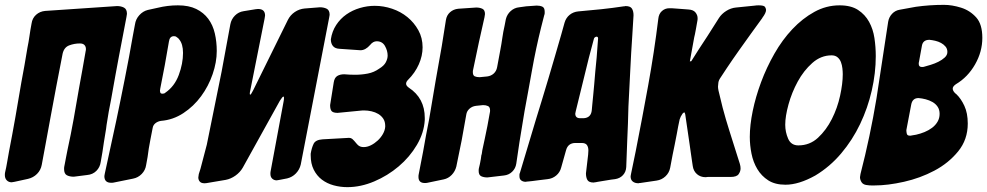

<svg xmlns="http://www.w3.org/2000/svg" viewBox="-55 -760 4067 791"><path d="M466 -690Q460 -658 451.5 -614Q443 -570 435 -528Q427 -486 421 -452.5Q415 -419 413 -408Q408 -379 403 -352Q398 -325 393 -300Q391 -286 388.5 -272.5Q386 -259 384 -245L382 -229Q380 -215 377.5 -201.5Q375 -188 373 -174Q370 -154 367 -133.5Q364 -113 360 -93Q357 -71 342 -56Q327 -41 304 -39L249 -32Q232 -32 220.5 -38Q209 -44 209 -64Q209 -71 210 -75Q212 -83 212 -85Q215 -100 217.5 -114Q220 -128 223 -142Q237 -206 248.5 -270Q260 -334 271 -399Q277 -431 284 -470.5Q291 -510 298 -550Q299 -553 299 -558Q299 -568 293 -574.5Q287 -581 274 -581Q251 -581 230 -573Q209 -565 203 -539Q190 -472 177 -404.5Q164 -337 153 -276Q142 -215 132.5 -164.5Q123 -114 117 -81Q113 -59 97.5 -43.5Q82 -28 60 -23L5 -11Q-5 -9 -7 -9Q-19 -9 -27 -17Q-35 -25 -35 -39Q-35 -46 -34 -50Q-29 -71 -25.5 -92.5Q-22 -114 -18 -135Q-4 -207 8.5 -278Q21 -349 33 -421Q40 -456 46 -492Q52 -528 58 -563Q63 -587 66.5 -612Q70 -637 75 -663Q78 -685 93.5 -699Q109 -713 131 -715L427 -735Q444 -735 456 -728.5Q468 -722 468 -703Q468 -700 466 -690Z M414 -8Q411 -7 403 -7Q375 -7 375 -34Q375 -35 375.5 -38Q376 -41 377 -46L424 -263Q432 -301 441 -345Q450 -389 459 -434.5Q468 -480 476.5 -525Q485 -570 492 -611L501 -659Q504 -681 519 -697.5Q534 -714 554 -719L595 -728Q636 -738 678 -738Q723 -738 753.5 -723Q784 -708 803 -682.5Q822 -657 830 -622.5Q838 -588 838 -550Q838 -504 821 -454.5Q804 -405 773.5 -363.5Q743 -322 700.5 -294Q658 -266 608 -262Q595 -260 585.5 -252.5Q576 -245 574 -233L565 -187Q561 -167 558 -148.5Q555 -130 553 -113L547 -80Q544 -59 529 -43.5Q514 -28 493 -24ZM605 -394V-392L604 -389Q604 -383 605.5 -378.5Q607 -374 615 -374Q622 -374 626 -378Q664 -404 681.5 -451Q699 -498 699 -542Q699 -579 683 -598Q680 -603 673 -607Q669 -611 662 -611Q644 -611 641 -589L624 -492Z M1184 -82Q1179 -61 1164 -45.5Q1149 -30 1128 -25L1097 -19Q1087 -17 1085 -17Q1074 -17 1066.5 -24Q1059 -31 1059 -44Q1059 -51 1060 -55L1113 -340Q1114 -345 1114.5 -349Q1115 -353 1115 -356Q1115 -361 1114 -361.5Q1113 -362 1112 -362Q1109 -362 1098 -345L945 -69Q934 -50 915 -36.5Q896 -23 875 -19L798 -6Q794 -5 787 -5Q774 -5 768 -12Q762 -19 762 -29Q762 -33 764 -43L771 -65L797 -164L858 -465L894 -660Q898 -681 913 -696Q928 -711 949 -714L998 -722Q1002 -723 1008 -723Q1037 -723 1037 -696Q1037 -693 1035 -683L977 -392Q974 -380 974 -374Q974 -372 974.5 -371.5Q975 -371 975 -370Q975 -370 976 -370Q979 -370 988 -388L1131 -678Q1141 -698 1159.5 -710.5Q1178 -723 1200 -725L1263 -730Q1279 -730 1291 -724Q1303 -718 1303 -699Q1303 -697 1301 -687Z M1629 -399Q1695 -356 1695 -274V-266Q1692 -213 1662.5 -163Q1633 -113 1587.5 -74.5Q1542 -36 1486.5 -12.5Q1431 11 1376 11Q1347 11 1319.5 3.5Q1292 -4 1271 -20Q1250 -36 1237.5 -61Q1225 -86 1225 -120V-127Q1229 -151 1237 -167.5Q1245 -184 1274 -186L1381 -192H1384Q1391 -192 1396.5 -187.5Q1402 -183 1416 -166L1418 -164Q1427 -154 1443 -154Q1458 -154 1473 -161.5Q1488 -169 1501 -181Q1514 -193 1522.5 -208Q1531 -223 1532 -238V-241Q1532 -259 1524 -271Q1516 -283 1503.5 -290.5Q1491 -298 1475.5 -301.5Q1460 -305 1445 -305H1439L1336 -295Q1318 -295 1311.5 -302Q1305 -309 1305 -327L1320 -421Q1323 -440 1334.5 -447Q1346 -454 1363 -454Q1374 -453 1385.5 -452.5Q1397 -452 1408 -452Q1435 -452 1460.5 -457Q1486 -462 1507 -477Q1527 -489 1534.5 -503.5Q1542 -518 1542 -531Q1542 -551 1531 -570.5Q1520 -590 1497 -590Q1482 -590 1470 -575Q1451 -553 1430 -553L1343 -559Q1325 -560 1316.5 -570.5Q1308 -581 1308 -598Q1313 -631 1330 -657Q1347 -683 1372 -700.5Q1397 -718 1427.5 -727Q1458 -736 1489 -736Q1525 -736 1560.5 -724Q1596 -712 1623.5 -689.5Q1651 -667 1668.5 -635.5Q1686 -604 1686 -565Q1686 -530 1670.5 -495Q1655 -460 1626 -431Q1618 -423 1618 -415Q1618 -407 1629 -399Z M1706 -7Q1703 -6 1695 -6Q1669 -6 1669 -31Q1669 -39 1670 -42L1688 -135Q1694 -169 1700 -202Q1706 -235 1713 -269Q1727 -354 1739.5 -426Q1752 -498 1765 -570L1782 -677Q1785 -697 1799 -709.5Q1813 -722 1833 -724L1907 -729Q1921 -729 1932 -724Q1943 -719 1943 -702Q1943 -699 1941 -689L1918 -586L1894 -472Q1893 -470 1893 -463Q1893 -449 1901 -445.5Q1909 -442 1921 -442L1952 -445Q1968 -447 1979 -457Q1990 -467 1993 -483L2006 -553Q2011 -579 2014.5 -604Q2018 -629 2024 -655L2029 -681Q2034 -701 2049 -714.5Q2064 -728 2084 -730L2113 -734L2156 -737Q2170 -737 2179.5 -732.5Q2189 -728 2189 -712Q2189 -709 2189 -705.5Q2189 -702 2187 -697L2174 -646Q2164 -606 2154.5 -561.5Q2145 -517 2137 -472Q2129 -427 2121 -383.5Q2113 -340 2106 -302Q2101 -270 2095.5 -238Q2090 -206 2085 -174L2072 -86Q2069 -66 2055 -52.5Q2041 -39 2021 -37L1953 -29Q1938 -29 1927.5 -34Q1917 -39 1917 -56Q1917 -64 1918 -67L1922 -84Q1922 -86 1922.5 -87Q1923 -88 1923 -89L1925 -100V-101L1926 -104V-105L1928 -120Q1930 -125 1930.5 -130.5Q1931 -136 1932 -141Q1937 -165 1942.5 -190Q1948 -215 1953 -241L1963 -296Q1964 -298 1964 -305Q1964 -319 1955.5 -323Q1947 -327 1935 -327L1906 -324Q1890 -322 1879 -312Q1868 -302 1866 -288L1847 -182Q1842 -157 1837 -133Q1832 -109 1827 -84L1825 -74Q1820 -54 1806 -39.5Q1792 -25 1773 -21Z M2398 -9H2396L2391 -8Q2371 -8 2365 -18.5Q2359 -29 2359 -46L2368 -123L2369 -140Q2369 -154 2363 -162.5Q2357 -171 2341 -171H2316Q2285 -171 2277 -141L2257 -70Q2252 -50 2236.5 -37Q2221 -24 2201 -22L2193 -21Q2178 -19 2164 -17.5Q2150 -16 2137 -14L2118 -12H2116L2111 -11Q2100 -11 2092.5 -16.5Q2085 -22 2085 -34Q2085 -37 2085 -40.5Q2085 -44 2087 -48L2153 -268Q2164 -303 2177 -346Q2190 -389 2204 -435.5Q2218 -482 2231.5 -529Q2245 -576 2257 -617L2271 -667Q2277 -687 2292 -699Q2307 -711 2327 -713L2422 -722Q2469 -727 2515 -734H2517L2522 -735Q2542 -735 2548.5 -724.5Q2555 -714 2555 -697L2550 -615Q2545 -543 2541.5 -468.5Q2538 -394 2534 -321L2532 -251Q2531 -217 2529 -179L2525 -72Q2524 -52 2511.5 -38.5Q2499 -25 2479 -22L2463 -20Q2435 -15 2408 -11ZM2409 -602Q2409 -609 2402 -609Q2394 -607 2392 -601L2371 -522L2317 -302Q2315 -292 2315 -292Q2315 -273 2335 -273H2350Q2380 -275 2383 -306L2385 -328Q2387 -348 2389 -369Q2391 -390 2393 -412Q2395 -438 2397.5 -465.5Q2400 -493 2403 -522Z M2582 -6H2580L2575 -5Q2561 -5 2552 -12Q2543 -19 2543 -33Q2543 -34 2543.5 -37Q2544 -40 2545 -45L2564 -137Q2591 -274 2615.5 -409Q2640 -544 2657 -682Q2659 -703 2672 -714.5Q2685 -726 2702 -726H2713Q2727 -725 2740.5 -724Q2754 -723 2767 -722L2780 -721Q2801 -720 2810 -709Q2819 -698 2819 -685Q2819 -677 2818 -674L2812 -640Q2810 -627 2808 -619Q2806 -611 2805 -606L2787 -507L2793 -508Q2807 -531 2824 -557Q2841 -583 2860 -612L2907 -686Q2918 -703 2937 -715Q2956 -727 2977 -729L3056 -737Q3059 -738 3071 -738Q3093 -738 3097 -731Q3101 -724 3101 -719Q3101 -707 3086 -687L3085 -685Q3074 -669 3062.5 -654Q3051 -639 3040 -623Q3017 -591 2990 -553Q2963 -515 2939 -479L2914 -441Q2906 -430 2904.5 -419.5Q2903 -409 2903 -403Q2903 -400 2903.5 -396Q2904 -392 2905 -387L2922 -317Q2935 -268 2950 -221Q2965 -174 2980 -126L2993 -85Q2996 -75 2996 -66Q2996 -54 2988 -42.5Q2980 -31 2955 -31H2861L2852 -30Q2831 -30 2816.5 -42.5Q2802 -55 2799 -76L2796 -96Q2794 -113 2791 -130.5Q2788 -148 2786 -166L2768 -289Q2766 -297 2764 -297Q2762 -297 2757 -292Q2748 -279 2745 -268Q2742 -255 2739 -239.5Q2736 -224 2733 -207Q2729 -185 2724.5 -163.5Q2720 -142 2716 -122L2706 -69Q2702 -48 2686.5 -33.5Q2671 -19 2650 -16Z M3553 -529Q3553 -459 3536.5 -387Q3520 -315 3488.5 -249Q3457 -183 3410.5 -128Q3364 -73 3304 -37Q3236 1 3181 1Q3138 1 3110 -17Q3082 -35 3065 -63.5Q3048 -92 3041 -127Q3034 -162 3034 -196Q3034 -244 3046 -302.5Q3058 -361 3080.5 -421.5Q3103 -482 3135.5 -539Q3168 -596 3209.5 -640Q3251 -684 3300 -711Q3349 -738 3404 -738Q3451 -738 3480 -719Q3509 -700 3525.5 -670Q3542 -640 3547.5 -603Q3553 -566 3553 -529ZM3234 -161Q3281 -161 3315 -192.5Q3349 -224 3372 -269.5Q3395 -315 3406 -365.5Q3417 -416 3417 -454Q3417 -465 3415.5 -478.5Q3414 -492 3409.5 -504Q3405 -516 3395.5 -524Q3386 -532 3371 -532Q3327 -532 3291.5 -500.5Q3256 -469 3231.5 -424Q3207 -379 3193.5 -330Q3180 -281 3180 -246Q3180 -216 3192 -188.5Q3204 -161 3234 -161Z M3521 3Q3502 2 3495 -8.5Q3488 -19 3488 -30Q3488 -33 3490 -43Q3530 -198 3556 -355L3604 -670Q3607 -689 3620 -703Q3633 -717 3652 -720L3718 -732Q3746 -736 3775 -738Q3804 -740 3834 -740Q3867 -740 3904 -728.5Q3941 -717 3967 -688Q3992 -660 3992 -604Q3992 -547 3962 -494.5Q3932 -442 3883 -413Q3870 -404 3870 -395Q3870 -386 3880 -376L3885 -372Q3904 -354 3918 -324Q3932 -294 3932 -251Q3932 -185 3892.5 -136.5Q3853 -88 3794.5 -57Q3736 -26 3669 -11Q3602 4 3548 4H3535Q3526 4 3521 3ZM3731 -505Q3730 -503 3730 -497Q3730 -484 3743 -484Q3750 -484 3752 -485Q3763 -488 3779.5 -493Q3796 -498 3811 -505.5Q3826 -513 3837 -523Q3848 -533 3848 -546Q3848 -559 3840.5 -568Q3833 -577 3822 -583Q3811 -589 3798 -592Q3785 -595 3774 -596Q3747 -596 3743 -571ZM3679 -224Q3679 -216 3681 -208.5Q3683 -201 3694 -201Q3699 -201 3701 -202L3719 -205Q3737 -209 3754 -216Q3771 -223 3785 -233.5Q3799 -244 3807.5 -258.5Q3816 -273 3816 -291Q3816 -308 3808 -320Q3800 -332 3787 -339.5Q3774 -347 3758.5 -351Q3743 -355 3729 -356Q3704 -356 3699 -329Z"/></svg>

Font: Bangerz 2
Style: Regular
Weight: 400
Designer: vernon adams
Foundry: Vernon Adams
Version: Version 2.10;December 28, 2023;FontCreator 13.0.0.2683 64-bi